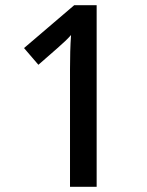

<svg xmlns="http://www.w3.org/2000/svg" viewBox="-20 -808 564 735"><path d="M350 -93V-788H264L72 -624L127 -560L199 -623C222 -643 239 -659 252 -674C249 -633 248 -589 248 -544V-93Z"/></svg>

Font: Noto Sans Kannada UI SemiCondensed Medium
Style: Regular
Weight: 500
Width: 4
Designer: Jelle Bosma - Monotype Design Team
Foundry: Monotype Imaging Inc.
Version: Version 2.005